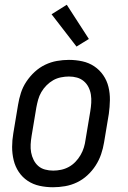

<svg xmlns="http://www.w3.org/2000/svg" viewBox="-20 -780 540 808"><path d="M203 8Q174 8 146.5 2Q119 -4 96.5 -19Q74 -34 59 -56.5Q44 -79 37.5 -106Q31 -133 31 -161.5Q31 -190 36 -219L56 -339Q60 -364 68 -389Q76 -414 91 -436.5Q106 -459 126 -477.5Q146 -496 170 -507.5Q194 -519 219.5 -523.5Q245 -528 270 -528Q299 -528 326.5 -522Q354 -516 376.5 -501Q399 -486 414.5 -463.5Q430 -441 436.5 -414Q443 -387 442.5 -358.5Q442 -330 438 -301L418 -181Q414 -156 405.5 -131Q397 -106 382.5 -83.5Q368 -61 348 -42.5Q328 -24 304 -12.5Q280 -1 254 3.5Q228 8 203 8ZM204 -62Q220 -62 237 -65.5Q254 -69 269.5 -77.5Q285 -86 297.5 -99Q310 -112 319 -127.5Q328 -143 333 -159.5Q338 -176 340 -192L360 -312Q363 -330 364 -347.5Q365 -365 362.5 -381.5Q360 -398 352.5 -413Q345 -428 332.5 -438.5Q320 -449 304 -453.5Q288 -458 270 -458Q254 -458 236.5 -454.5Q219 -451 204 -442.5Q189 -434 176 -421Q163 -408 154 -392.5Q145 -377 140.5 -360.5Q136 -344 133 -328L113 -208Q110 -190 109 -172.5Q108 -155 111 -138.5Q114 -122 121.5 -107Q129 -92 141 -81.5Q153 -71 169.5 -66.5Q186 -62 204 -62ZM302 -584 197 -720 261 -760 354 -616Z"/></svg>

Font: Iosevka
Style: Italic
Weight: 400
Italic angle: -9°
Monospace: yes
Designer: Belleve Invis
Foundry: Belleve Invis
Version: Version 32.5.0; ttfautohint (v1.8.4)